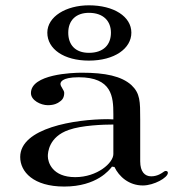

<svg xmlns="http://www.w3.org/2000/svg" viewBox="-20 -675 657 708"><path d="M257.4 -21.8C172.3 -21.8 156.4 -77.2 156.4 -99C156.4 -111.9 159.4 -170.3 233.7 -196C281.2 -212.9 360.4 -215.8 398 -215.8V-106.9C398 -74.3 338.6 -21.8 257.4 -21.8ZM94.1 -331.7C94.1 -304.9 130.3 -287.1 156.4 -287.1C179.2 -287.1 193.1 -294.1 200 -300C210.9 -306.9 216.8 -316.8 216.8 -332.7C216.8 -342.6 203 -355.4 203 -365.3C203 -370.3 205 -390.1 270.3 -390.1C393.1 -390.1 398 -317.8 398 -254.5V-234.7L378.2 -235.6C256.1 -235.6 54.5 -203 54.5 -96C54.5 -41.6 103 12.9 216.8 12.9C337.6 12.9 384.2 -49.5 392.1 -59.4C393.1 -62.4 392.1 -59.4 402 -59.4C418.8 -23.8 455.4 8.9 506.9 8.9C547.5 8.9 599 -19.8 599 -37.6C599 -41.6 597 -44.6 591.1 -44.6C587.1 -44.6 586.1 -42.6 582.2 -40.6C578.2 -37.6 561.4 -24.8 537.6 -24.8C513.9 -24.8 497 -41.6 497 -80.2V-234.7C497 -301 497 -330.7 464.4 -361.4C427.7 -394.1 369.3 -406.9 281.2 -406.9C247.7 -406.9 94.1 -401.7 94.1 -331.7ZM307.9 -480.2C257.4 -480.2 231.7 -509.9 231.7 -554.5C231.7 -600 260.4 -627.7 307.9 -627.7C361.4 -627.7 389.1 -597 389.1 -554.5C389.1 -509.9 361.4 -480.2 307.9 -480.2ZM307.9 -451.5C402 -451.5 464.4 -496 464.4 -554.5C464.4 -613.9 400 -655.4 307.9 -655.4C223.8 -655.4 154.5 -613.9 154.5 -554.5C154.5 -494.1 215.8 -451.5 307.9 -451.5Z"/></svg>

Font: Biblismive
Style: Regular
Weight: 400
Designer: Susan Drake
Foundry: Susan Drake
Version: Version 1.0; ttfautohint (v1.8.4.7-5d5b)